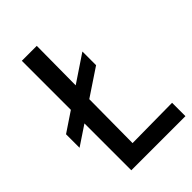

<svg xmlns="http://www.w3.org/2000/svg" viewBox="-209 -780 863 863"><g transform="rotate(-45 222.5 -348.0)"><path d="M6 -236V-322L321 -533V-446ZM99 0V-696H194L189 -38L146 -82L443 -85V0Z"/></g></svg>

Font: Ruda Medium
Style: Regular
Weight: 500
Version: Version 2.001